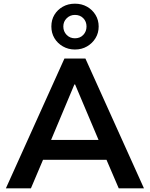

<svg xmlns="http://www.w3.org/2000/svg" viewBox="-20 -1023 813 1043"><path d="M12 0 330 -705H444L762 0H625L540 -198L597 -155H175L232 -198L148 0ZM384 -564 245 -233 219 -263H553L528 -233L388 -564ZM387 -754Q351 -754 321.5 -771Q292 -788 275.5 -816Q259 -844 259 -879Q259 -915 275.5 -942.5Q292 -970 321 -986.5Q350 -1003 387 -1003Q424 -1003 453 -986.5Q482 -970 499 -942Q516 -914 516 -879Q516 -844 499 -816Q482 -788 453 -771Q424 -754 387 -754ZM387 -815Q415 -815 432.5 -833.5Q450 -852 450 -879Q450 -906 432.5 -924Q415 -942 387 -942Q361 -942 342.5 -924Q324 -906 324 -879Q324 -852 342 -833.5Q360 -815 387 -815Z"/></svg>

Font: Nunito Sans 9pt
Style: Bold
Weight: 700
Version: Version 3.101;gftools[0.9.27]